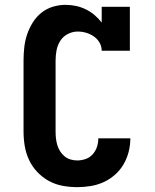

<svg xmlns="http://www.w3.org/2000/svg" viewBox="-20 -763 640 791"><path d="M298 8Q268 8 238 2.5Q208 -3 181.5 -17.5Q155 -32 134 -54Q113 -76 100 -103.5Q87 -131 82 -161Q77 -191 77 -221V-514Q77 -541 80 -568Q83 -595 91.5 -620.5Q100 -646 114.5 -669.5Q129 -693 150 -710Q171 -727 197 -735Q223 -743 250 -743Q272 -743 293 -738.5Q314 -734 333.5 -724.5Q353 -715 369.5 -701Q386 -687 399 -670V-735H515V-554H399Q399 -572 390 -587.5Q381 -603 366.5 -613Q352 -623 335 -628Q318 -633 300 -633Q279 -633 259.5 -623Q240 -613 228.5 -595Q217 -577 213 -556Q209 -535 209 -514V-221Q209 -207 210.5 -193Q212 -179 216 -165.5Q220 -152 227.5 -140Q235 -128 246 -119Q257 -110 270.5 -106Q284 -102 298 -102Q316 -102 333 -108Q350 -114 362 -127.5Q374 -141 379.5 -158Q385 -175 385 -193H517Q517 -165 510 -137.5Q503 -110 489 -86Q475 -62 453.5 -43Q432 -24 406.5 -12.5Q381 -1 353.5 3.5Q326 8 298 8Z"/></svg>

Font: Iosevka Etoile Extrabold
Style: Regular
Weight: 800
Designer: Belleve Invis
Foundry: Belleve Invis
Version: Version 22.1.2; ttfautohint (v1.8.4)